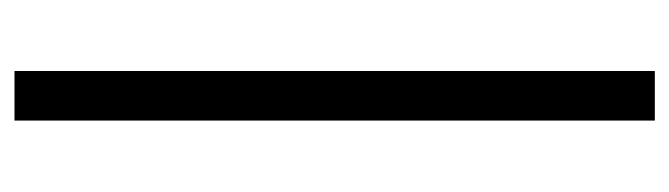

<svg xmlns="http://www.w3.org/2000/svg" viewBox="-350 -378 924 265"><g transform="rotate(-90 112.5 -246.0)"><path d="M78.1 195.3V-688.5H146.5V195.3Z"/></g></svg>

Font: Sen
Style: Regular
Weight: 400
Designer: Kosal Sen, Philatype
Foundry: Philatype
Version: Version 2.000;gftools[0.9.31]